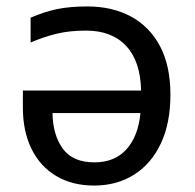

<svg xmlns="http://www.w3.org/2000/svg" viewBox="-20 -566 604 596"><path d="M251 -546Q328 -546 386 -515Q444 -484 476.5 -423Q509 -362 509 -272Q509 -184 479.5 -121Q450 -58 396.5 -24Q343 10 272 10Q204 10 154 -20Q104 -50 77.5 -104.5Q51 -159 51 -232V-285H418Q416 -376 371.5 -423.5Q327 -471 247 -471Q196 -471 156.5 -461.5Q117 -452 75 -434V-511Q116 -529 156 -537.5Q196 -546 251 -546ZM416 -215H143Q144 -147 175 -104.5Q206 -62 273 -62Q336 -62 372.5 -102.5Q409 -143 416 -215Z"/></svg>

Font: BC Sans
Style: Regular
Weight: 400
Designer: Monotype Design Team
Province of B.C.
Foundry: Monotype Imaging Inc.
Version: Version 2.000;GOOG;noto-source:20170915:90ef993387c0